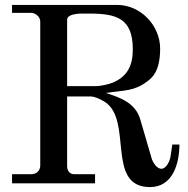

<svg xmlns="http://www.w3.org/2000/svg" viewBox="-20 -743 762 778"><path d="M252 -352.1H347.2C365.2 -352.1 388.2 -339.8 401.9 -332C522 -259.8 405.8 15.1 587.9 15.1C679.2 15.1 707 -79.1 707 -157.2H678.2C676.8 -149.9 671.9 -115.2 670.9 -107.9C668 -91.8 654.8 -59.1 633.8 -59.1C615.2 -59.1 599.1 -85 594.2 -102.1L548.8 -257.8C529.8 -325.2 469.2 -347.2 409.2 -366.2C484.9 -377.9 522.9 -373 575.2 -412.1C595.2 -426.8 628.9 -452.1 628.9 -545.9C628.9 -640.1 549.8 -723.1 454.1 -723.1H28.8V-690.9H106C123 -690.9 143.1 -675.8 143.1 -655.8V-71.8C143.1 -53.2 128.9 -37.1 106.9 -37.1H28.8V0H365.2V-37.1H279.8C265.1 -37.1 252 -48.8 252 -69.8ZM340.8 -688C451.2 -688 518.1 -669.9 518.1 -543C518.1 -479 498 -434.1 437 -408.2C421.9 -401.9 389.2 -394 367.2 -394H252V-663.1C252 -685.1 293 -687 305.2 -688C306.2 -688 332 -688 340.8 -688Z"/></svg>

Font: MusGlyphs-Text
Style: Regular
Weight: 400
Version: Version 2.1.1